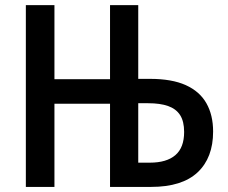

<svg xmlns="http://www.w3.org/2000/svg" viewBox="-20 -734 894 754"><path d="M81.5 0V-713.9H193.8V-422.9H412.1V-713.9H522.9V-424.3H569.3Q654.8 -424.3 709.5 -399.7Q764.2 -375 790.5 -328.6Q816.9 -282.2 816.9 -217.3Q816.9 -114.3 755.9 -57.1Q694.8 0 573.7 0H412.1V-326.7H193.8V0ZM522.9 -95.2H568.4Q634.3 -95.2 668.7 -124.8Q703.1 -154.3 703.1 -215.8Q703.1 -257.3 687.3 -282Q671.4 -306.6 640.1 -317.6Q608.9 -328.6 562 -328.6H522.9Z"/></svg>

Font: Open Sans SemiCondensed SemiBold
Style: Regular
Weight: 600
Width: 4
Designer: Monotype Design Team
Foundry: Monotype Imaging Inc.
Version: Version 3.000